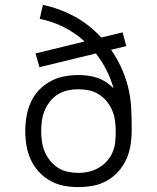

<svg xmlns="http://www.w3.org/2000/svg" viewBox="-20 -755 640 783"><path d="M300 8Q270 8 240.5 2.5Q211 -3 185 -17.5Q159 -32 138.5 -54.5Q118 -77 105.5 -104Q93 -131 88 -161Q83 -191 83 -220Q83 -250 88 -279.5Q93 -309 105 -336.5Q117 -364 137.5 -386Q158 -408 184 -422.5Q210 -437 239.5 -443Q269 -449 299 -449Q318 -449 338 -446.5Q358 -444 377 -437.5Q396 -431 412.5 -420Q429 -409 443 -395Q432 -434 414 -469.5Q396 -505 371 -537L141 -481L125 -537L325 -586Q287 -621 240 -644.5Q193 -668 142 -678L155 -735Q189 -728 221.5 -716Q254 -704 284.5 -687.5Q315 -671 342 -649.5Q369 -628 393 -602L480 -623L495 -567L433 -552Q456 -519 473 -482.5Q490 -446 500.5 -407Q511 -368 514 -328Q517 -288 517 -248V-221Q517 -191 512 -161Q507 -131 494.5 -104Q482 -77 461.5 -54.5Q441 -32 415 -17.5Q389 -3 359.5 2.5Q330 8 300 8ZM300 -50Q322 -50 343 -55Q364 -60 383 -71Q402 -82 416.5 -98.5Q431 -115 439.5 -135Q448 -155 450 -177Q452 -199 452 -220Q452 -242 449 -263.5Q446 -285 437.5 -305Q429 -325 415 -342Q401 -359 382.5 -370.5Q364 -382 343 -386.5Q322 -391 300 -391Q278 -391 256.5 -386.5Q235 -382 216.5 -370.5Q198 -359 184.5 -342Q171 -325 162.5 -305Q154 -285 151 -263.5Q148 -242 148 -221Q148 -199 151 -177.5Q154 -156 162.5 -136Q171 -116 185 -99Q199 -82 217 -70.5Q235 -59 256.5 -54.5Q278 -50 300 -50Z"/></svg>

Font: Iosevka Aile Light
Style: Regular
Weight: 300
Designer: Belleve Invis
Foundry: Belleve Invis
Version: Version 27.3.5; ttfautohint (v1.8.4)